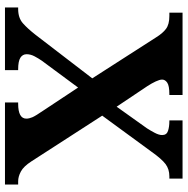

<svg xmlns="http://www.w3.org/2000/svg" viewBox="-11 -743 754 772"><g transform="rotate(90 366.0 -357.0)"><path d="M10 0V-53H16Q52 -53 73.5 -72Q95 -91 120 -123L295 -351L130 -608Q114 -634 96 -647.5Q78 -661 44 -661H31V-714H362V-661H359Q325 -661 312.5 -652.5Q300 -644 300 -632Q300 -622 307.5 -606Q315 -590 326 -573L409 -449L496 -571Q505 -585 514 -602Q523 -619 523 -632Q523 -650 506.5 -655.5Q490 -661 467 -661H464V-714H698V-661H689Q660 -661 639.5 -645.5Q619 -630 590 -589L445 -391L629 -106Q649 -75 669.5 -64Q690 -53 709 -53H722V0H392V-53H397Q457 -53 457 -86Q457 -97 451.5 -110Q446 -123 424 -155L332 -294L224 -148Q215 -135 206.5 -119Q198 -103 198 -87Q198 -71 212 -62Q226 -53 259 -53H262V0Z"/></g></svg>

Font: Noto Serif NP Hmong
Style: Regular
Weight: 400
Designer: Dalton Maag Ltd
Foundry: Dalton Maag Ltd
Version: Version 1.001